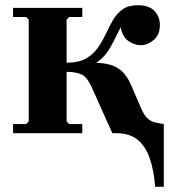

<svg xmlns="http://www.w3.org/2000/svg" viewBox="-20 -510 647 735"><path d="M427 -35H607V205H574Q569 140 552.5 94Q536 48 505.5 24Q475 0 427 0ZM235 -45 245 -35H295V0H30V-35H80L90 -45V-435L80 -445H30V-480H295V-445H245L235 -435ZM410 0 332 -174Q313 -217 290 -226Q267 -235 235 -235V-270H335Q371 -270 398.5 -263Q426 -256 446.5 -237.5Q467 -219 482 -184L524 -87Q534 -66 546 -55.5Q558 -45 573 -41.5Q588 -38 607 -35V0ZM507 -490Q551 -490 571.5 -468Q592 -446 592 -414Q592 -377 568.5 -357Q545 -337 519 -337Q494 -337 471 -353.5Q448 -370 442 -406Q429 -381 418 -358Q407 -335 393.5 -314.5Q380 -294 360.5 -278.5Q341 -263 310.5 -254.5Q280 -246 235 -246V-270Q281 -270 309 -286Q337 -302 354.5 -327Q372 -352 385 -380Q398 -408 412.5 -433Q427 -458 449 -474Q471 -490 507 -490Z"/></svg>

Font: Brygada 1918
Style: Regular
Weight: 400
Designer: Mateusz Machalski | Borys Kosmynka | Przemek Hoffer
Foundry: NIEPODLEGLA 2018
Version: Version 3.006